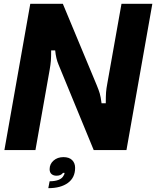

<svg xmlns="http://www.w3.org/2000/svg" viewBox="-20 -783 818 1002"><path d="M3 0 138 -763H308L485 -338Q495 -314 500.5 -295.5Q506 -277 510 -244H532Q532 -281 533.5 -301Q535 -321 540 -347L614 -763H775L640 0H469L292 -430Q291 -433 285 -447Q279 -461 274.5 -479.5Q270 -498 268 -520H247Q247 -486 245.5 -466Q244 -446 239 -418L165 0ZM239 163Q267 163 286 155.5Q305 148 312 133Q317 126 317 119H309Q298 134 275 134Q259 134 249 125.5Q239 117 239 100Q239 73 259.5 55Q280 37 311 37Q341 37 356.5 52.5Q372 68 372 93Q372 144 334.5 171.5Q297 199 232 199Z"/></svg>

Font: Open Sauce Sans ExBold Italic
Style: Regular
Weight: 800
Italic angle: -10°
Designer: Alfredo Marco Pradil
Foundry: Creative Sauce Fz LLC
Version: Version 1.477